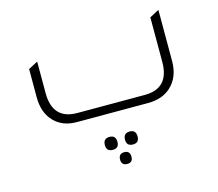

<svg xmlns="http://www.w3.org/2000/svg" viewBox="-98 -547 1055 930"><g transform="rotate(-15 429.5 -82.0)"><path d="M247 0Q175 0 132.5 -45Q90 -90 90 -167V-308L137 -333V-175Q137 -42 261 -42H599Q722 -42 722 -175V-398L769 -423V-167Q769 -85 718 -39Q675 0 604 0ZM381 175Q349 175 349 143Q349 110 381 110Q412 110 412 143Q412 175 381 175ZM482 175Q450 175 450 143Q450 110 482 110Q513 110 513 143Q513 175 482 175ZM431 259Q402 259 402 230Q402 200 431 200Q459 200 459 230Q459 259 431 259Z"/></g></svg>

Font: Tajawal Light
Style: Regular
Weight: 300
Designer: Boutros Fonts
Foundry: Created by Boutros International 2017
Version: Version 1.700